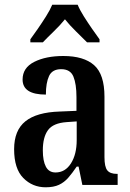

<svg xmlns="http://www.w3.org/2000/svg" viewBox="-20 -786 551 816"><path d="M174 10Q118 10 79 -29.5Q40 -69 40 -152Q40 -232 88 -270.5Q136 -309 234 -312L305 -315V-373Q305 -429 292 -460.5Q279 -492 240 -492Q202 -492 188.5 -463Q175 -434 175 -384Q76 -384 76 -448Q76 -498 125.5 -523Q175 -548 249 -548Q336 -548 380 -509Q424 -470 424 -375V-118Q424 -77 436 -62Q448 -47 477 -47H480V0H330L314 -78H306Q287 -50 270 -30.5Q253 -11 230.5 -0.5Q208 10 174 10ZM216 -53Q257 -53 281.5 -91.5Q306 -130 306 -191V-270L263 -267Q206 -263 184 -233Q162 -203 162 -147Q162 -102 175 -77.5Q188 -53 216 -53ZM109 -619Q123 -638 141 -664Q159 -690 176 -717Q193 -744 202 -766H310Q319 -744 336 -717Q353 -690 371 -664Q389 -638 403 -619V-606H350Q331 -625 303 -652.5Q275 -680 256 -704Q236 -679 209 -653Q182 -627 162 -606H109Z"/></svg>

Font: Noto Serif Khmer Condensed SemiBold
Style: Regular
Weight: 600
Width: 3
Designer: Danh Hong and the Monotype Design Team
Foundry: Monotype Imaging Inc.
Version: Version 2.004; ttfautohint (v1.8.4.7-5d5b)